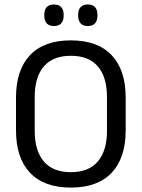

<svg xmlns="http://www.w3.org/2000/svg" viewBox="-20 -833 638 865"><path d="M299.1 12.1Q178.1 12.1 115.1 -54.7Q52.1 -121.6 52.1 -245.8V-393.5Q52.1 -517.4 115.1 -584.3Q178.1 -651.1 299.1 -651.1Q420.1 -651.1 483.1 -584.3Q546.2 -517.4 546.2 -393.5V-245.8Q546.2 -121.6 483.1 -54.7Q420.1 12.1 299.1 12.1ZM299.1 -57.3Q379.9 -57.3 420.9 -105.7Q461.9 -154.2 461.9 -242.7V-396.8Q461.9 -485.7 420.9 -533.7Q379.9 -581.7 299.1 -581.7Q218.4 -581.7 177.4 -533.7Q136.4 -485.7 136.4 -396.8V-242.7Q136.4 -154.2 177.4 -105.7Q218.4 -57.3 299.1 -57.3ZM222.9 -715.7Q201.3 -715.7 190.3 -728Q179.4 -740.2 179.4 -762.9V-766.3Q179.4 -788.7 190.3 -800.7Q201.3 -812.8 222.9 -812.8Q245.3 -812.8 256 -800.7Q266.8 -788.7 266.8 -766.3V-762.9Q266.8 -740.2 256 -728Q245.3 -715.7 222.9 -715.7ZM375.6 -715.7Q353.6 -715.7 342.9 -728Q332.1 -740.2 332.1 -762.9V-766.3Q332.1 -788.7 342.9 -800.7Q353.6 -812.8 375.6 -812.8Q397.5 -812.8 408.2 -800.7Q419 -788.7 419 -766.3V-762.9Q419 -740.2 408.2 -728Q397.5 -715.7 375.6 -715.7Z"/></svg>

Font: Anek Devanagari Medium
Style: Regular
Weight: 500
Designer: Kailash Malviya (Devanagari) & Yesha Goshar (Latin)
Foundry: Ek Type
Version: Version 1.003